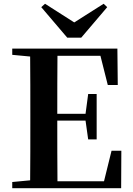

<svg xmlns="http://www.w3.org/2000/svg" viewBox="-20 -999 706 1019"><path d="M219 -979 199 -961 337 -799H411L549 -961L530 -979L374 -880ZM552 -548H605L603 -741H45V-708L140 -699C141 -597 141 -496 141 -394V-346C141 -243 141 -141 140 -42L45 -33V0H623L624 -199H572L532 -37H285C284 -140 284 -245 284 -359H434L448 -259H493V-500H448L434 -395H284C284 -502 284 -604 285 -703H513Z"/></svg>

Font: Source Han Serif CN
Style: Bold
Weight: 700
Designer: Ryoko NISHIZUKA 西塚涼子 (kana & ideographs); Frank Grießhammer (Latin, Greek & Cyrillic); Wenlong ZHANG 张文龙 (bopomofo); San
Foundry: Adobe
Version: Version 2.003;hotconv 1.1.1;makeotfexe 2.6.0